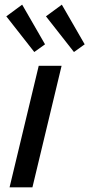

<svg xmlns="http://www.w3.org/2000/svg" viewBox="-20 -803 383 823"><path d="M21 0 146 -521H244L119 0ZM297 -580 177 -733 245 -783 343 -613ZM127 -580 7 -733 75 -783 173 -613Z"/></svg>

Font: Ubuntu Sans Medium
Style: Italic
Weight: 500
Italic angle: -13.5°
Designer: Dalton Maag Ltd
Foundry: Dalton Maag Ltd
Version: Version 1.006